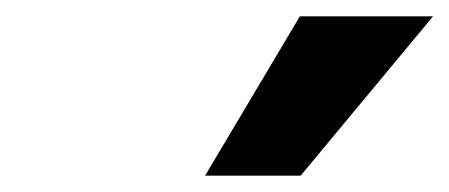

<svg xmlns="http://www.w3.org/2000/svg" viewBox="-20 -777 550 235"><path d="M231 -562 347 -757H510L348 -562Z"/></svg>

Font: Nunito Sans 7pt Condensed Black
Style: Italic
Weight: 900
Width: 3
Italic angle: -9°
Designer: Vernon Adams
Foundry: Vernon Adams
Version: Version 3.101;gftools[0.9.27]